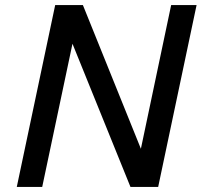

<svg xmlns="http://www.w3.org/2000/svg" viewBox="-20 -735 795 755"><path d="M46 0 197 -715H306L534 -150L653 -715H753L602 0H493L265 -563L146 0Z"/></svg>

Font: Wix Madefor Text Medium
Style: Italic
Weight: 500
Italic angle: -12°
Designer: Dalton Maag Ltd
Foundry: Dalton Maag Ltd
Version: Version 3.100